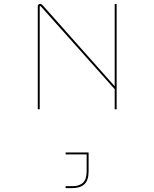

<svg xmlns="http://www.w3.org/2000/svg" viewBox="-20 -651 793 986"><path d="M201 -622 569 -208V-630H579V-90H569V-193L191 -617Q190 -618 188.5 -619Q187 -620 186 -620Q185 -620 184.5 -619Q184 -618 184 -617V-90H174V-619Q174 -625 178 -628Q182 -631 186 -631Q190 -631 193 -629Q196 -627 201 -622ZM435 132V229Q435 275 413.5 295Q392 315 352 315H317V305H352Q388 305 406.5 287Q425 269 425 229V142H317V132Z"/></svg>

Font: Bungee Hairline
Style: Regular
Weight: 400
Designer: David Jonathan Ross
Foundry: David Jonathan Ross
Version: Version 1.001;PS 1.0;hotconv 1.0.72;makeotf.lib2.5.5900